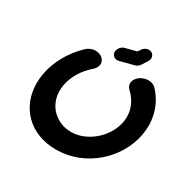

<svg xmlns="http://www.w3.org/2000/svg" viewBox="-168 -947 1126 1121"><g transform="rotate(30 394.5 -386.0)"><path d="M561.5 -731.6C561.9 -733.9 562.1 -736.1 562.1 -738.3C562.1 -757.1 548.2 -773.8 525.8 -773.8C509.8 -773.8 493.3 -764.7 483.2 -748.8L472 -731.6L397.7 -712.5C377.8 -707.2 362.2 -689.9 358.9 -671.1C358.4 -668.7 358.2 -666.3 358.2 -664C358.2 -643.5 374.4 -628.2 394.2 -628.2C398 -628.2 401.9 -628.7 405.9 -629.7L500.2 -654.3C513.5 -657.9 524.1 -666.1 531.6 -677.9L554.2 -713.4C558 -719.4 560.4 -725.6 561.5 -731.6ZM196.5 -344.6C207.1 -404.7 243.2 -467.7 298.8 -514.7C310.4 -524 319.6 -537.9 322.3 -553.1C322.8 -555.8 323 -558.5 323 -561.2C323 -588.8 298.3 -613.6 257.7 -613.6C236.1 -613.6 214.5 -603.8 198.6 -588.9L198.1 -588.4L197.6 -587.9C125 -518.4 76.3 -430.3 60.3 -339.8C56.6 -318.6 54.8 -297.8 54.8 -277.5C54.8 -120.2 165.2 2.6 346.5 2.6C543.2 2.6 708.8 -148.5 740.5 -328.4C744.2 -349.5 745.9 -369.8 745.9 -389.1C745.9 -480.4 707.8 -551.6 663.2 -598.3C654.1 -607.9 637.9 -618.2 614.1 -618.2H613.1C574.4 -618.2 534.3 -592.8 528.1 -557.6C527.7 -555 527.4 -552.3 527.4 -549.7C527.4 -536.9 532.8 -524 544.1 -513.4C577 -483.3 610.1 -434.9 610.1 -370.4C610.1 -359.3 609.2 -347.7 607 -335.7C587 -221.9 477 -130.4 371 -130.4C272.4 -130.4 193.1 -202.8 193.1 -306.6C193.1 -318.9 194.2 -331.6 196.5 -344.6Z"/></g></svg>

Font: TudorRose
Style: BoldOblique
Weight: 500
Version: Version 001.000